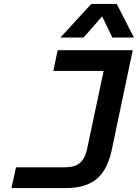

<svg xmlns="http://www.w3.org/2000/svg" viewBox="-20 -952 698 972"><path d="M38 0 61 -105H309Q359 -105 384.5 -127Q410 -149 420 -194L527 -698H652L544 -185Q534 -143 517.5 -109Q501 -75 474.5 -50.5Q448 -26 408 -13Q368 0 313 0ZM272 -698H643L621 -593H250ZM286 -762 442 -932H571L658 -762H549L497 -869L403 -762Z"/></svg>

Font: Azeret Mono Thin Medium
Style: Italic
Weight: 500
Italic angle: -12°
Version: Version 1.002